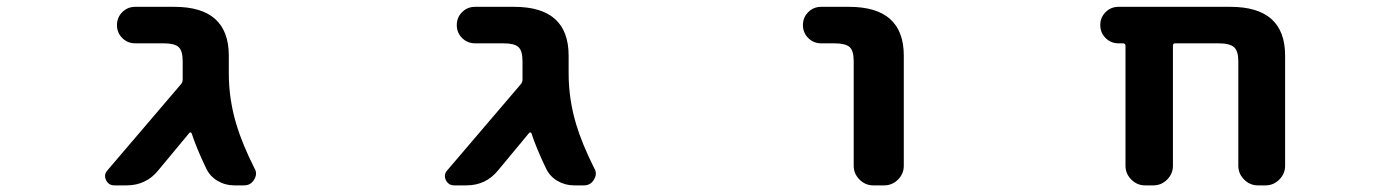

<svg xmlns="http://www.w3.org/2000/svg" viewBox="-20 -566 4040 565"><path d="M517.6 -385.7Q517.6 -417 505.4 -427.7Q493.2 -438.5 461.9 -438.5H377.9Q355.5 -438.5 339.8 -454.1Q324.2 -469.7 324.2 -492.2Q324.2 -514.6 339.8 -530.3Q355.5 -545.9 377.9 -545.9H493.2Q653.3 -545.9 653.3 -402.3V-350.6Q653.3 -273.4 675.8 -199.2Q692.4 -143.6 728.5 -71.3Q733.4 -63.5 733.4 -55.7Q733.4 -45.9 727.5 -37.1Q717.8 -20.5 698.2 -20.5H668.9Q642.6 -20.5 619.6 -34.2Q596.7 -47.9 585.9 -72.3Q558.6 -128.9 543.9 -173.8Q543 -175.8 541 -176.3Q539.1 -176.8 537.1 -174.8L446.3 -65.4Q410.2 -20.5 352.5 -20.5H316.4Q299.8 -20.5 292 -36.1Q289.1 -42 289.1 -47.9Q289.1 -56.6 295.9 -64.5L512.7 -318.4Q517.6 -324.2 517.6 -332V-338.9Z M1517.6 -385.7Q1517.6 -417 1505.4 -427.7Q1493.2 -438.5 1461.9 -438.5H1377.9Q1355.5 -438.5 1339.8 -454.1Q1324.2 -469.7 1324.2 -492.2Q1324.2 -514.6 1339.8 -530.3Q1355.5 -545.9 1377.9 -545.9H1493.2Q1653.3 -545.9 1653.3 -402.3V-350.6Q1653.3 -273.4 1675.8 -199.2Q1692.4 -143.6 1728.5 -71.3Q1733.4 -63.5 1733.4 -55.7Q1733.4 -45.9 1727.5 -37.1Q1717.8 -20.5 1698.2 -20.5H1668.9Q1642.6 -20.5 1619.6 -34.2Q1596.7 -47.9 1585.9 -72.3Q1558.6 -128.9 1543.9 -173.8Q1543 -175.8 1541 -176.3Q1539.1 -176.8 1537.1 -174.8L1446.3 -65.4Q1410.2 -20.5 1352.5 -20.5H1316.4Q1299.8 -20.5 1292 -36.1Q1289.1 -42 1289.1 -47.9Q1289.1 -56.6 1295.9 -64.5L1512.7 -318.4Q1517.6 -324.2 1517.6 -332V-338.9Z M2396.5 -438.5Q2374 -438.5 2358.4 -454.1Q2342.8 -469.7 2342.8 -492.2Q2342.8 -514.6 2358.4 -530.3Q2374 -545.9 2396.5 -545.9H2478.5Q2639.6 -545.9 2639.6 -402.3V-78.1Q2639.6 -54.7 2622.6 -37.6Q2605.5 -20.5 2582 -20.5H2549.8Q2526.4 -20.5 2509.3 -37.6Q2492.2 -54.7 2492.2 -78.1V-385.7Q2492.2 -417 2480 -427.7Q2467.8 -438.5 2434.6 -438.5Z M3624 -385.7Q3624 -416 3611.3 -427.2Q3598.6 -438.5 3565.4 -438.5H3438.5Q3431.6 -438.5 3431.6 -431.6V-78.1Q3431.6 -54.7 3414.6 -37.6Q3397.5 -20.5 3374 -20.5H3349.6Q3326.2 -20.5 3309.1 -37.6Q3292 -54.7 3292 -78.1V-431.6Q3292 -438.5 3284.2 -438.5H3271.5Q3249 -438.5 3233.4 -454.1Q3217.8 -469.7 3217.8 -492.2Q3217.8 -514.6 3233.4 -530.3Q3249 -545.9 3271.5 -545.9H3600.6Q3761.7 -545.9 3761.7 -402.3V-78.1Q3761.7 -54.7 3744.6 -37.6Q3727.5 -20.5 3704.1 -20.5H3681.6Q3658.2 -20.5 3641.1 -37.6Q3624 -54.7 3624 -78.1Z"/></svg>

Font: Gen Jyuu Gothic Monospace Bold
Style: Bold
Weight: 700
Designer: [Source Han Sans]
Ryoko NISHIZUKA  (kana & ideographs); Paul D. Hunt (Latin, Greek & Cyrillic); Wenlong ZHANG  (bopomofo
Version: Version 1.002.20150607